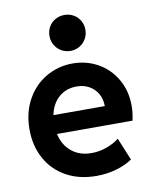

<svg xmlns="http://www.w3.org/2000/svg" viewBox="-86 -826 723 899"><g transform="rotate(-10 275.5 -376.5)"><path d="M28.3 -260.7Q28.3 -340.8 62.3 -402.1Q96.2 -463.4 153.8 -496.8Q211.4 -530.3 280.3 -530.3Q345.2 -530.3 399.7 -500Q454.1 -469.7 486.3 -414.3Q518.6 -358.9 518.6 -287.1Q518.6 -270.5 516.8 -255.1Q515.1 -239.7 510.7 -217.8H151.4Q163.1 -164.1 201.2 -132.8Q239.3 -101.6 295.9 -101.6Q333 -101.6 368.2 -114.3Q403.3 -127 427.7 -146.5L471.7 -40Q439.9 -18.1 395 -5.1Q350.1 7.8 299.8 7.8Q218.3 7.8 156.7 -26.4Q95.2 -60.5 61.8 -121.6Q28.3 -182.6 28.3 -260.7ZM394.5 -307.6Q394.5 -340.8 379.9 -366.5Q365.2 -392.1 339.4 -406.5Q313.5 -420.9 280.3 -420.9Q229.5 -420.9 195.1 -390.4Q160.6 -359.9 150.4 -307.6ZM196.3 -675.8Q196.3 -699.2 207.5 -718.8Q218.8 -738.3 238.5 -749.5Q258.3 -760.7 282.2 -760.7Q305.7 -760.7 325.2 -749.5Q344.7 -738.3 356 -718.8Q367.2 -699.2 367.2 -675.8Q367.2 -652.3 356 -632.6Q344.7 -612.8 325.2 -601.3Q305.7 -589.8 282.2 -589.8Q258.3 -589.8 238.5 -601.3Q218.8 -612.8 207.5 -632.6Q196.3 -652.3 196.3 -675.8Z"/></g></svg>

Font: Reddit Sans Vanilla
Style: Bold
Weight: 700
Designer: Stephen Hutchings
Foundry: Reddit
Version: Version 1.013